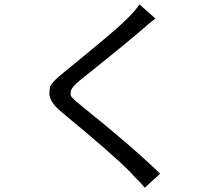

<svg xmlns="http://www.w3.org/2000/svg" viewBox="-20 -818 1040 891"><path d="M652 53Q633 30 610 8L585 -19Q509 -97 274 -291Q209 -343 209 -384Q209 -387 211 -409.5Q213 -432 281 -486L334 -529L462 -635Q597 -747 627 -798L701 -732Q670 -708 634 -676Q559 -612 449 -524Q392 -479 352 -446Q308 -411 308 -389V-377Q308 -366 356 -329L360 -325Q589 -142 723 -12Z"/></svg>

Font: Source Han Sans & Saira Hybrid
Style: Regular
Weight: 400
Designer: Ryoko NISHIZUKA 西塚涼子 (kana & ideographs); Paul D. Hunt (Latin, Greek & Cyrillic); Wenlong ZHANG 张文龙 (bopomofo); Sandoll 
Foundry: Adobe Systems Incorporated
Version: Version 1.00;August 2, 2021;FontCreator 13.0.0.2675 64-bit